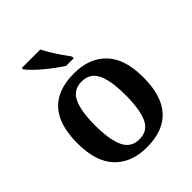

<svg xmlns="http://www.w3.org/2000/svg" viewBox="-215 -893 1030 1030"><g transform="rotate(-45 300.5 -378.0)"><path d="M299 10Q183 10 116.5 -59.5Q50 -129 50 -270Q50 -410 113.5 -479Q177 -548 302 -548Q418 -548 484.5 -479Q551 -410 551 -270Q551 -129 487 -59.5Q423 10 299 10ZM301 -49Q365 -49 390.5 -105Q416 -161 416 -270Q416 -378 390 -433Q364 -488 300 -488Q237 -488 211 -433Q185 -378 185 -270Q185 -161 211.5 -105Q238 -49 301 -49ZM301 -606Q279 -620 252.5 -639.5Q226 -659 200 -681Q174 -703 154 -723Q134 -743 125 -756V-766H265Q276 -744 292.5 -717Q309 -690 327 -664Q345 -638 359 -619V-606Z"/></g></svg>

Font: Noto Serif Tibetan SemiBold
Style: Regular
Weight: 600
Designer: Monotype Design Team
Foundry: Monotype Imaging Inc.
Version: Version 2.103; ttfautohint (v1.8.4.7-5d5b)